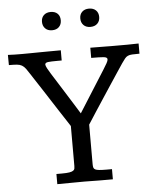

<svg xmlns="http://www.w3.org/2000/svg" viewBox="-59 -862 733 909"><g transform="rotate(-5 307.5 -407.5)"><path d="M-3.4 -629.9Q10.7 -628.9 29.1 -628.7Q47.4 -628.4 62.5 -628.4Q83 -628.4 102.5 -628.7Q122.1 -628.9 143.8 -629.2Q165.5 -629.4 190.7 -629.6Q215.8 -629.9 248 -629.9V-581.5H229.5Q197.3 -581.5 183.1 -579.8Q168.9 -578.1 168.9 -568.4Q169.9 -561.5 175.8 -550.5Q181.6 -539.6 191.4 -523.9Q191.9 -522.9 201.4 -508.1Q210.9 -493.2 224.6 -471.2Q238.3 -449.2 254.2 -424.1Q270 -398.9 283.7 -377Q297.4 -355 306.6 -340.1Q315.9 -325.2 316.4 -324.2L440.9 -521Q452.1 -539.1 458.5 -550.3Q464.8 -561.5 464.8 -568.4Q464.8 -578.1 447 -579.8Q429.2 -581.5 388.2 -581.5V-629.9Q416.5 -629.4 441.9 -629.4Q452.6 -629.4 463.9 -629.2Q475.1 -628.9 485.1 -628.9Q495.1 -628.9 503.2 -628.9Q511.2 -628.9 516.6 -628.9Q540 -628.9 564.2 -628.9Q588.4 -628.9 617.7 -629.9V-581.5Q595.7 -581.5 583 -580.8Q570.3 -580.1 562.3 -576.4Q554.2 -572.8 547.9 -564.9Q541.5 -557.1 532.2 -543.5Q521 -526.9 503.7 -500.7Q486.3 -474.6 466.6 -444.6Q446.8 -414.6 426.8 -384Q406.7 -353.5 390.4 -328.4Q374 -303.2 363.3 -286.4Q352.5 -269.5 351.1 -267.6V-79.6Q351.1 -69.8 352.8 -63.7Q354.5 -57.6 360.8 -54.2Q367.2 -50.8 379.6 -49.6Q392.1 -48.3 414.1 -48.3H440.4V0Q410.2 0 379.4 0Q348.6 0 306.6 -1Q269 -1 236.1 -0.5Q203.1 0 176.3 0V-48.3H202.1Q225.6 -48.3 238.3 -50.5Q251 -52.7 256.6 -56.9Q262.2 -61 263.2 -66.4Q264.2 -71.8 264.2 -78.6V-268.6Q263.2 -270 255.9 -281.5Q248.5 -293 236.8 -310.8Q225.1 -328.6 210.7 -350.8Q196.3 -373 181.4 -396.2Q166.5 -419.4 152.1 -441.7Q137.7 -463.9 126 -481.7Q114.3 -499.5 106.9 -511Q99.6 -522.5 98.6 -523.9Q85.4 -544.9 76.9 -556.4Q68.4 -567.9 58.6 -573.5Q48.8 -579.1 34.9 -580.3Q21 -581.5 -2.9 -581.5Q-2.9 -593.8 -3.2 -606Q-3.4 -618.2 -3.4 -629.9ZM397.9 -814.9Q418.5 -814.9 430.7 -803.2Q442.9 -791.5 442.9 -771.5Q442.9 -752 430.7 -740Q418.5 -728 397.5 -728Q377 -728 365 -740.2Q353 -752.4 353 -772Q353 -791.5 365.2 -803.2Q377.4 -814.9 397.9 -814.9ZM215.8 -814.9Q236.3 -814.9 248.3 -803.5Q260.3 -792 260.3 -771.5Q260.3 -752 248.3 -740Q236.3 -728 215.3 -728Q194.8 -728 182.9 -740.2Q170.9 -752.4 170.9 -772Q170.9 -791.5 183.1 -803.2Q195.3 -814.9 215.8 -814.9Z"/></g></svg>

Font: Kameron
Style: Regular
Weight: 400
Version: Version 1.000